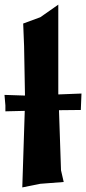

<svg xmlns="http://www.w3.org/2000/svg" viewBox="-42 -774 374 833"><path d="M58.6 -671.9 62.5 -574.2 66.4 -359.4 -22.5 -362.3 -18.6 -316.4V-291L65.4 -293L54.7 39.1L132.8 23.4L234.4 15.6L222.7 -35.2L213.9 -295.9L308.6 -296.9L311.5 -368.2L210.9 -364.3V-375V-753.9L132.8 -699.2Z"/></svg>

Font: MaokenAssortedSans-Lite
Style: Lite
Weight: 400
Version: Version 1.400